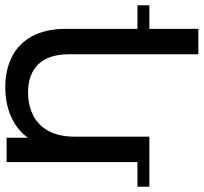

<svg xmlns="http://www.w3.org/2000/svg" viewBox="-44 -533 769 725"><g transform="rotate(-90 340.5 -170.5)"><path d="M498 194V-294Q498 -371 460.5 -410Q423 -449 355 -449Q304 -449 266 -429Q228 -409 207.5 -370Q187 -331 187 -273V0H91V-530H183V-387L168 -425Q194 -477 248 -506Q302 -535 374 -535Q439 -535 488.5 -510Q538 -485 566 -434Q594 -383 594 -305V194ZM-2 9V-36H187V9ZM500 9V-36H683V9Z"/></g></svg>

Font: Montserrat Underline Thin Medium
Style: Regular
Weight: 500
Version: Version 9.000